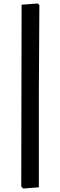

<svg xmlns="http://www.w3.org/2000/svg" viewBox="-20 -823 347 1102"><path d="M196 -803 206 -794 203 -291V252L113 259L102 247L103 -281L104 -796Z"/></svg>

Font: Alegreya Sans
Style: Bold
Weight: 700
Designer: Juan Pablo del Peral
Foundry: Huerta Tipografica
Version: Version 2.007